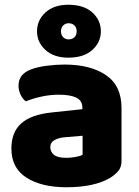

<svg xmlns="http://www.w3.org/2000/svg" viewBox="-20 -773 584 809"><path d="M260 -108Q277 -108 297.5 -111.5Q318 -115 328 -121V-201L256 -195Q228 -193 210 -183Q192 -173 192 -153Q192 -133 207.5 -120.5Q223 -108 260 -108ZM252 -501Q361 -501 426.5 -456.5Q492 -412 492 -318V-94Q492 -68 477.5 -51.5Q463 -35 443 -23Q411 -4 365 6Q319 16 260 16Q155 16 91.5 -24.5Q28 -65 28 -147Q28 -216 69.5 -253Q111 -290 196 -299L327 -313V-320Q327 -349 301.5 -361.5Q276 -374 228 -374Q191 -374 154.5 -366Q118 -358 89 -346Q76 -355 67 -373.5Q58 -392 58 -412Q58 -460 109 -480Q138 -491 177.5 -496Q217 -501 252 -501ZM136 -641Q136 -688 171.5 -720.5Q207 -753 268 -753Q333 -753 369 -720.5Q405 -688 405 -641Q405 -595 369 -562.5Q333 -530 268 -530Q207 -530 171.5 -562.5Q136 -595 136 -641ZM237 -641Q237 -625 246.5 -616Q256 -607 269 -607Q284 -607 293.5 -616Q303 -625 303 -641Q303 -657 293.5 -666Q284 -675 269 -675Q256 -675 246.5 -666Q237 -657 237 -641Z"/></svg>

Font: Baloo Tamma 2 ExtraBold
Style: Regular
Weight: 800
Designer: Divya Kowshik, Shuchita Grover and Ek Type
Foundry: Ek Type
Version: Version 1.700